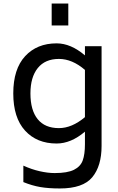

<svg xmlns="http://www.w3.org/2000/svg" viewBox="-20 -814 669 1085"><path d="M55 0ZM554 -553V11Q554 124 501.5 187.5Q449 251 318 251Q254 251 207.5 243Q161 235 112 215V122Q158 143 204 153.5Q250 164 289 164Q361 164 398 145.5Q435 127 447.5 92.5Q460 58 460 1V-70Q381 -3 300 -3Q188 -3 121.5 -76Q55 -149 55 -286Q55 -424 122 -496.5Q189 -569 300 -569Q380 -569 460 -501V-553ZM460 -152V-419Q388 -481 313 -481Q235 -481 193.5 -429.5Q152 -378 152 -286Q152 -191 193 -140.5Q234 -90 313 -90Q386 -90 460 -152ZM272 -794H366V-670H272Z"/></svg>

Font: Biryani
Style: Regular
Weight: 400
Designer: Dan Reynolds and Mathieu Réguer
Foundry: Dan Reynolds and Mathieu Réguer
Version: Version 1.004; ttfautohint (v1.1) -l 5 -r 5 -G 72 -x 0 -D la